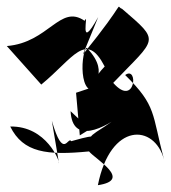

<svg xmlns="http://www.w3.org/2000/svg" viewBox="-74 -816 501 563"><path d="M233 -445C149 -393 243 -433 135 -402C125 -418 112 -344 78 -462L99 -337C102 -341 63 -447 -44 -445C-6 -368 64 -360 187 -372C207 -348 315 -288 213 -273C250 -459 379 -453 407 -348C371 -483 386 -505 293 -596C333 -625 323 -499 258 -573C386 -707 398 -692 284 -790C261 -798 305 -824 169 -656L214 -766C153 -656 189 -786 174 -755C102 -805 69 -691 -54 -681L47 -568C142 -646 178 -727 233 -621C167 -552 262 -593 180 -676C160 -656 157 -496 233 -572L149 -544L160 -419L189 -437L133 -490C138 -392 230 -437 295 -488Z"/></svg>

Font: Asimov Silicon
Style: Regular
Weight: 400
Designer: Google
Version: Version 2.000980; 2014